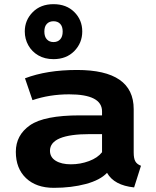

<svg xmlns="http://www.w3.org/2000/svg" viewBox="-20 -885 749 922"><path d="M364 -331H470V-350Q470 -432 312 -432Q218 -432 136 -404L100 -509Q205 -549 350 -549Q622 -549 622 -361V-153Q622 -124 630 -110Q638 -96 657 -89L624 15Q528 5 494 -55Q461 -20 392 -1.5Q323 17 238.5 17Q154 17 105 -29.5Q56 -76 56 -156Q56 -236 124 -283.5Q192 -331 364 -331ZM220 -161Q220 -130 247.5 -113Q275 -96 320.5 -96Q366 -96 407.5 -111.5Q449 -127 470 -154V-241H412Q220 -241 220 -161ZM99 -734Q99 -788 137 -826.5Q175 -865 237 -865Q299 -865 337 -827Q375 -789 375 -734Q375 -679 337 -640Q299 -601 237 -601Q195 -601 164 -619Q133 -637 116 -667.5Q99 -698 99 -734ZM205 -770.5Q193 -758 193 -733.5Q193 -709 205 -696Q217 -683 237 -683Q257 -683 269 -696Q281 -709 281 -733.5Q281 -758 269 -770.5Q257 -783 237 -783Q217 -783 205 -770.5Z"/></svg>

Font: Fix15 Mono
Style: Bold
Weight: 700
Designer: Carrois Corporate & Edenspiekermann AG
Foundry: Carrois Corporate GbR & Edenspiekermann AG
Version: Version 3.206